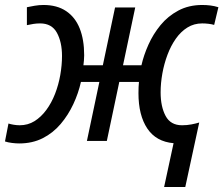

<svg xmlns="http://www.w3.org/2000/svg" viewBox="-35 -566 897 771"><path d="M662 9Q592 3 556.5 -50Q521 -103 521 -192Q521 -206 521.5 -216Q522 -226 523 -237H444L394 0H314L364 -237H290Q280 -192 259.5 -148Q239 -104 208.5 -68Q178 -32 136.5 -11Q95 10 42 10Q29 10 13 8Q-3 6 -15 2L-1 -70Q8 -67 20.5 -65Q33 -63 44 -63Q77 -63 103.5 -79.5Q130 -96 151 -124.5Q172 -153 186 -189Q200 -225 207 -264.5Q214 -304 214 -341Q214 -397 193.5 -434.5Q173 -472 126 -472Q112 -472 99.5 -470Q87 -468 73 -465V-537Q87 -540 104.5 -543Q122 -546 140 -546Q194 -546 230.5 -521.5Q267 -497 285 -452Q303 -407 303 -344Q303 -333 302 -323Q301 -313 300 -304H378L427 -536H508L459 -304H533Q542 -344 561 -386.5Q580 -429 609.5 -465Q639 -501 681 -523.5Q723 -546 777 -546Q794 -546 810 -544Q826 -542 842 -537L825 -466Q815 -469 802 -470.5Q789 -472 777 -472Q744 -472 717.5 -455.5Q691 -439 671 -410.5Q651 -382 637.5 -346Q624 -310 617 -271Q610 -232 610 -195Q610 -138 630 -100.5Q650 -63 696 -63Q716 -63 734 -66.5Q752 -70 765 -74L709 185H624Z"/></svg>

Font: Noto Sans Display
Style: Italic
Weight: 400
Italic angle: -12°
Designer: Monotype Design Team
Foundry: Monotype Imaging Inc.
Version: Version 2.003